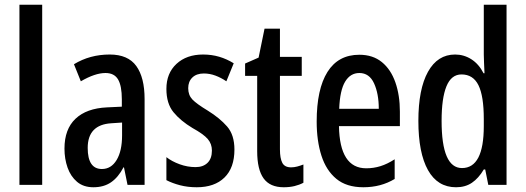

<svg xmlns="http://www.w3.org/2000/svg" viewBox="-20 -780 2218 810"><path d="M158 0H62V-760H158Z M443 -550Q520 -550 555 -501.5Q590 -453 590 -362V0H518L503 -74H501Q479 -32 448.5 -11Q418 10 374 10Q332 10 305 -13Q278 -36 265 -73Q252 -110 252 -153Q252 -235 298.5 -279Q345 -323 431 -327L494 -330V-361Q494 -418 478 -445Q462 -472 425 -472Q381 -472 321 -437L292 -509Q359 -550 443 -550ZM450 -260Q350 -254 350 -156Q350 -67 410 -67Q449 -67 472 -105Q495 -143 495 -209V-263Z M969 -149Q969 -72 927 -31Q885 10 810 10Q772 10 739.5 1.5Q707 -7 682 -20V-117Q705 -99 738 -87Q771 -75 805 -75Q837 -75 855.5 -93Q874 -111 874 -145Q874 -173 856.5 -193.5Q839 -214 792 -240Q742 -270 712 -306.5Q682 -343 682 -405Q682 -471 724.5 -510.5Q767 -550 837 -550Q873 -550 905 -540.5Q937 -531 966 -513L935 -437Q913 -452 889 -461Q865 -470 840 -470Q809 -470 791.5 -453Q774 -436 774 -408Q774 -379 791.5 -360.5Q809 -342 857 -313Q907 -282 938 -246.5Q969 -211 969 -149Z M1208 -74Q1221 -74 1234 -77.5Q1247 -81 1260 -86V-9Q1243 0 1222.5 5Q1202 10 1177 10Q1119 10 1092 -27.5Q1065 -65 1065 -142V-460H1014V-512L1071 -537L1096 -659H1161V-540H1253V-460H1161V-150Q1161 -112 1171 -93Q1181 -74 1208 -74Z M1496 -549Q1553 -549 1591 -518Q1629 -487 1648 -432.5Q1667 -378 1667 -309V-248H1410Q1413 -70 1525 -70Q1556 -70 1585 -79Q1614 -88 1645 -108V-25Q1587 10 1513 10Q1442 10 1399 -25.5Q1356 -61 1336 -123.5Q1316 -186 1316 -267Q1316 -404 1361.5 -476.5Q1407 -549 1496 -549ZM1496 -472Q1458 -472 1436 -435.5Q1414 -399 1411 -321H1578Q1578 -385 1558 -428.5Q1538 -472 1496 -472Z M1904 10Q1826 10 1785.5 -62.5Q1745 -135 1745 -270Q1745 -404 1785.5 -477Q1826 -550 1900 -550Q1937 -550 1968.5 -530Q2000 -510 2020 -471H2024Q2023 -496 2022 -515.5Q2021 -535 2021 -550V-760H2117V0H2040L2027 -65H2021Q1999 -28 1971 -9Q1943 10 1904 10ZM1929 -71Q2021 -71 2021 -248V-278Q2021 -375 1998.5 -420.5Q1976 -466 1927 -466Q1884 -466 1863.5 -416Q1843 -366 1843 -270Q1843 -71 1929 -71Z"/></svg>

Font: Noto Sans Lao Looped ExtraCondensed Medium
Style: Regular
Weight: 500
Width: 2
Designer: Mark Frömberg, Ben Mitchell
Foundry: The Fontpad Ltd
Version: Version 1.002; ttfautohint (v1.8.4.7-5d5b)